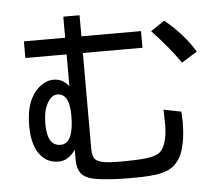

<svg xmlns="http://www.w3.org/2000/svg" viewBox="-56 -875 1113 965"><g transform="rotate(-5 500.0 -392.0)"><path d="M297.9 -704.1Q246.1 -704.1 89.8 -704.1Q89.8 -683.6 89.8 -620.1Q141.6 -620.1 297.9 -620.1Q297.9 -580.1 297.9 -459Q283.2 -478.5 263.7 -489.3Q244.1 -499 219.7 -499Q200.2 -499 182.6 -491.2Q164.1 -483.4 146.5 -468.8Q113.3 -439.5 95.7 -391.6Q79.1 -343.8 79.1 -277.3Q79.1 -225.6 90.8 -187.5Q101.6 -149.4 125 -124Q142.6 -104.5 164.1 -95.7Q185.5 -86.9 211.9 -86.9Q237.3 -86.9 257.8 -100.6Q279.3 -113.3 296.9 -139.6Q296.9 -123 296.9 -88.9Q296.9 -54.7 307.6 -33.2Q318.4 -10.7 340.8 1Q364.3 14.6 422.9 20.5Q481.4 27.3 574.2 27.3Q625 27.3 663.1 24.4Q701.2 21.5 724.6 14.6Q755.9 6.8 778.3 -9.8Q800.8 -27.3 816.4 -53.7Q832 -83 840.8 -127.9Q849.6 -172.9 849.6 -232.4Q849.6 -240.2 848.6 -252.9Q848.6 -265.6 847.7 -283.2Q818.4 -289.1 758.8 -300.8Q759.8 -280.3 759.8 -262.7Q760.7 -245.1 760.7 -229.5Q760.7 -169.9 748 -133.8Q736.3 -96.7 711.9 -82Q692.4 -70.3 645.5 -64.5Q597.7 -59.6 520.5 -59.6Q468.8 -59.6 438.5 -64.5Q407.2 -70.3 396.5 -81.1Q387.7 -87.9 383.8 -103.5Q379.9 -118.2 379.9 -139.6Q379.9 -299.8 379.9 -620.1Q455.1 -620.1 680.7 -620.1Q680.7 -641.6 680.7 -704.1Q605.5 -704.1 379.9 -704.1Q379.9 -730.5 379.9 -810.5Q359.4 -810.5 297.9 -810.5Q297.9 -784.2 297.9 -704.1ZM232.4 -423.8Q263.7 -423.8 279.3 -396.5Q294.9 -368.2 294.9 -312.5Q294.9 -241.2 278.3 -205.1Q261.7 -169.9 228.5 -169.9Q195.3 -169.9 177.7 -197.3Q161.1 -224.6 161.1 -280.3Q161.1 -320.3 168.9 -351.6Q177.7 -381.8 194.3 -402.3Q202.1 -412.1 211.9 -418Q221.7 -423.8 232.4 -423.8ZM800.8 -746.1Q783.2 -734.4 731.4 -699.2Q777.3 -650.4 812.5 -607.4Q847.7 -564.5 872.1 -528.3Q898.4 -544.9 951.2 -577.1Q923.8 -622.1 886.7 -664.1Q849.6 -707 800.8 -746.1Z"/></g></svg>

Font: Aptus Gothic JP
Style: Medium
Weight: 400
Designer: Fuminori Ogawa / Motoya
Version: Version 1